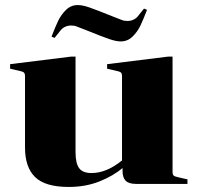

<svg xmlns="http://www.w3.org/2000/svg" viewBox="-20 -728 786 760"><path d="M320 -609 284 -623Q275 -627 261 -627Q249 -627 238 -622Q227 -617 220 -608L196 -578L184 -583Q199 -622 210.5 -646Q222 -670 241.5 -689Q261 -708 288 -708Q306 -708 332.5 -699Q359 -690 426 -663L462 -649Q471 -645 485 -645Q497 -645 508 -650Q519 -655 526 -664L550 -694L562 -689Q547 -650 535.5 -626Q524 -602 504.5 -583Q485 -564 458 -564Q440 -564 413.5 -573Q387 -582 320 -609ZM439 -448 404 -456V-474L646 -504H663V-48Q663 -37 667.5 -33Q672 -29 687 -26L722 -18V0H519Q490 0 477.5 -12.5Q465 -25 465 -52V-63Q429 -32 374 -10Q319 12 252 12Q159 12 119 -27Q79 -66 79 -144V-426Q79 -437 74.5 -441Q70 -445 55 -448L20 -456V-474L262 -504H279V-126Q279 -81 293.5 -62Q308 -43 342 -43Q402 -43 463 -93V-426Q463 -437 458.5 -441Q454 -445 439 -448Z"/></svg>

Font: Chonburi
Style: Regular
Weight: 400
Designer: Thanarat Vachiruckul and Stawix Ruecha
Foundry: Cadson Demak & Katatrad
Version: Version 1.000